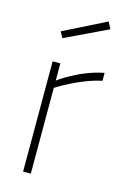

<svg xmlns="http://www.w3.org/2000/svg" viewBox="-114 -786 555 841"><g transform="rotate(15 164.0 -366.0)"><path d="M94 -609 287 -701 271 -732 79 -636ZM114 0V-389C114 -389 214 -454 312 -474V-510C202 -489 114 -422 114 -422V-500H79V0Z"/></g></svg>

Font: RazerF5 Thin
Style: Regular
Weight: 250
Foundry: Razer Inc.
Version: Version 2